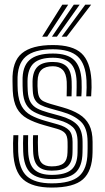

<svg xmlns="http://www.w3.org/2000/svg" viewBox="-20 -804 453 832"><path d="M204.2 8.8Q120.5 8.8 80.6 -26.2Q40.8 -61.2 37.2 -145.5Q36.5 -164.8 36.6 -183.5Q36.8 -202.2 38 -218H59.5Q58.5 -204.2 58.4 -184Q58.2 -163.8 58.8 -146.2Q62 -71.8 96.5 -40.6Q131 -9.5 204.2 -9.5Q286.8 -9.5 322.5 -40.6Q358.2 -71.8 359.2 -142.5Q359.5 -152.5 359.6 -159.4Q359.8 -166.2 359.6 -173Q359.5 -179.8 359.5 -189Q359.5 -249.5 330.1 -277.2Q300.8 -305 246.5 -320.2L193.8 -335Q172 -341.2 156.4 -349Q140.8 -356.8 132 -371Q123.2 -385.2 122 -410.5Q121.5 -421.8 121.1 -431.2Q120.8 -440.8 121 -452Q122.2 -495 143 -515.2Q163.8 -535.5 209.2 -535.5Q249 -535.5 269 -515.8Q289 -496 290.5 -450.8Q291 -440.5 290.9 -424.2Q290.8 -408 290 -386.5H268.8Q269.5 -405 269.5 -424.1Q269.5 -443.2 269.2 -449.8Q267.2 -485.2 251.8 -501.1Q236.2 -517 209.2 -517Q177.2 -517 160.4 -501.9Q143.5 -486.8 142.8 -452Q142.2 -440 142.5 -431.1Q142.8 -422.2 143.8 -410.5Q145.2 -391.2 151.6 -380.6Q158 -370 170 -364.4Q182 -358.8 199.8 -353.5L251.5 -338.8Q294 -326.8 322.9 -309Q351.8 -291.2 366.5 -262.8Q381.2 -234.2 381.2 -189Q381.2 -179.2 381.2 -172.5Q381.2 -165.8 381.2 -158.9Q381.2 -152 381 -142.5Q379.8 -62.8 339.5 -27Q299.2 8.8 204.2 8.8ZM204.2 -28Q142 -28 112.5 -55Q83 -82 80.5 -147.2Q79.8 -163.5 79.8 -183.8Q79.8 -204 80.8 -218H102Q101.2 -204.2 101.4 -184Q101.5 -163.8 102 -148.2Q104.2 -92.5 128.6 -69.4Q153 -46.2 204.2 -46.2Q263 -46.2 289.1 -68.5Q315.2 -90.8 316 -143Q316.2 -155.5 316.2 -165.9Q316.2 -176.2 316.2 -189Q316.2 -233.8 295.4 -253.2Q274.5 -272.8 236.2 -283.2L182.2 -298Q149.8 -307 127.5 -319Q105.2 -331 93.1 -352.2Q81 -373.5 78.8 -409.8Q78 -421.8 77.9 -432.2Q77.8 -442.8 77.8 -452.2Q76 -515.2 107.6 -543.6Q139.2 -572 209.2 -572Q272.2 -572 301.2 -544Q330.2 -516 333.5 -454.5Q334 -444 334 -424.1Q334 -404.2 332.5 -386.5H311.2Q311.8 -404.2 312.1 -424.1Q312.5 -444 312 -451.5Q310 -506.8 284.8 -530.2Q259.5 -553.8 209.2 -553.8Q152.2 -553.8 126.1 -529.9Q100 -506 99.2 -452.8Q99 -440.5 99.4 -430.8Q99.8 -421 100.2 -410.5Q101.8 -379.5 112 -361.8Q122.2 -344 141.2 -334.1Q160.2 -324.2 188 -316.5L241.2 -301.8Q291 -287.8 314.4 -263.5Q337.8 -239.2 337.8 -189Q337.8 -178.2 337.9 -167.4Q338 -156.5 337.5 -142.8Q336.5 -81.5 305.9 -54.8Q275.2 -28 204.2 -28ZM204.2 -64.5Q164.5 -64.5 144.9 -83.4Q125.2 -102.2 123.5 -149Q123 -163.8 122.8 -183.4Q122.5 -203 123.5 -218H144.8Q144 -203.2 144.1 -186.8Q144.2 -170.2 145 -149.8Q146.2 -113.2 160.4 -98.1Q174.5 -83 204.2 -83Q239.8 -83 255.8 -96.9Q271.8 -110.8 272.5 -143.2Q273 -157.2 273 -166.8Q273 -176.2 272.8 -189Q272.5 -215.5 261.4 -227.5Q250.2 -239.5 225.8 -246.2L170.5 -261.8Q127 -274 97.8 -290.5Q68.5 -307 53.1 -335.1Q37.8 -363.2 35.2 -410.2Q34.8 -423.5 34.6 -433.1Q34.5 -442.8 34.2 -453.2Q32 -537.8 75 -573.2Q118 -608.8 209.2 -608.8Q294 -608.8 332.6 -573.4Q371.2 -538 376.2 -456.8Q377 -444.5 376.8 -424.8Q376.5 -405 375 -386.5H353.8Q355.2 -404.8 355.4 -424.6Q355.5 -444.5 354.8 -455.5Q351 -527.2 317 -558.9Q283 -590.5 209.2 -590.5Q128 -590.5 91 -558.1Q54 -525.8 56 -452.5Q56.2 -442.5 56.1 -432.8Q56 -423 57 -410.2Q60.2 -367.8 74.4 -343.1Q88.5 -318.5 114 -304.6Q139.5 -290.8 176.2 -280.2L231 -264.8Q264.2 -255.5 279.4 -239.4Q294.5 -223.2 294.5 -189Q294.5 -179.8 294.5 -173Q294.5 -166.2 294.5 -159.5Q294.5 -152.8 294.2 -142.8Q293.5 -101.8 272.9 -83.1Q252.2 -64.5 204.2 -64.5ZM162.8 -645 250 -783.8H275.5L184.5 -645ZM247.2 -645 349.5 -783.8H375L269 -645ZM205 -645 299.8 -783.8H325.2L226.5 -645Z"/></svg>

Font: Big Shoulders Inline Text Thin
Style: Bold
Weight: 700
Version: Version 2.002